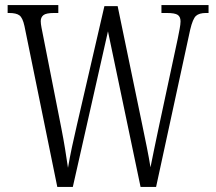

<svg xmlns="http://www.w3.org/2000/svg" viewBox="-20 -734 847 754"><path d="M76 -632Q69 -664 56.5 -673.5Q44 -683 16 -683H10V-714H209V-683H192Q161 -683 150.5 -674.5Q140 -666 140 -651Q140 -641 143 -625.5Q146 -610 150 -590L221 -230Q230 -184 235.5 -149.5Q241 -115 247 -75Q254 -116 262.5 -156Q271 -196 282 -243L390 -710H442L539 -242Q549 -194 557 -154Q565 -114 571 -77Q578 -110 585.5 -148.5Q593 -187 603 -232L678 -582Q682 -602 685.5 -620.5Q689 -639 689 -650Q689 -668 678 -675.5Q667 -683 635 -683H614V-714H799V-683H789Q762 -683 749.5 -671.5Q737 -660 727 -618L593 0H532L404 -611L266 0H205Z"/></svg>

Font: Noto Serif Sinhala ExtraCondensed Light
Style: Regular
Weight: 300
Width: 2
Designer: Jelle Bosma - Monotype Design Team
Foundry: Monotype Imaging Inc.
Version: Version 2.007; ttfautohint (v1.8.4.7-5d5b)